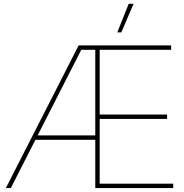

<svg xmlns="http://www.w3.org/2000/svg" viewBox="-20 -959 940 979"><path d="M9.8 0 380.9 -727.5H852.5V-705.1H488.3V-375H832V-352.5H488.3V-22.5H863.3V0H465.8V-246.1H160.6L35.2 0ZM171.9 -268.6H465.8V-705.1H394.5ZM578.1 -793.9 636.2 -939.5H661.1L598.6 -793.9Z"/></svg>

Font: Inter Display Thin
Style: Regular
Weight: 100
Designer: Rasmus Andersson
Foundry: rsms
Version: Version 4.000;git-a52131595